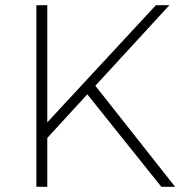

<svg xmlns="http://www.w3.org/2000/svg" viewBox="-20 -719 721 739"><path d="M654 0H601L316 -356L162 -188V0H120V-699H162V-248L580 -699H632L347 -389Z"/></svg>

Font: TypoPRO Montserrat Alternates
Style: Regular
Weight: 275
Designer: Julieta Ulanovsky
Foundry: Julieta Ulanovsky
Version: Version 6.001